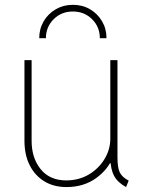

<svg xmlns="http://www.w3.org/2000/svg" viewBox="-20 -758 599 786"><path d="M252 7.8Q200.2 7.8 161.6 -15.6Q123 -39.1 101.6 -81.5Q80.1 -124 80.1 -181.6V-511.7H109.4V-181.6Q109.4 -111.3 146.5 -65.4Q183.6 -19.5 251 -19.5Q303.2 -19.5 344 -43.9Q384.8 -68.4 408.2 -107.4Q431.6 -146.5 431.6 -190.4V-511.7H460.9V-113.3Q460.9 -70.8 470.5 -51.8Q480 -32.7 506.8 -18.6L496.1 7.8Q461.9 -10.7 447.3 -37.8Q432.6 -64.9 431.6 -110.4L446.3 -89.8H421.9L442.4 -116.2Q424.3 -65.9 373.8 -29.1Q323.2 7.8 252 7.8ZM278.3 -738.3Q317.4 -738.3 348.4 -720.2Q379.4 -702.1 397.7 -671.1Q416 -640.1 416 -601.6H388.7Q388.7 -647.9 356.9 -679.4Q325.2 -710.9 278.3 -710.9Q231.4 -710.9 199.7 -679.4Q168 -647.9 168 -601.6H140.6Q140.6 -640.1 158.9 -671.1Q177.2 -702.1 208.5 -720.2Q239.7 -738.3 278.3 -738.3Z"/></svg>

Font: Reddit Sans ExtraLight
Style: Regular
Weight: 250
Designer: Stephen Hutchings
Foundry: Reddit
Version: Version 1.014